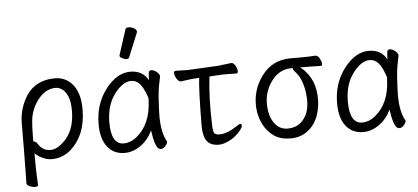

<svg xmlns="http://www.w3.org/2000/svg" viewBox="-58 -893 2616 1203"><g transform="rotate(-5 1250.0 -291.5)"><path d="M115 181Q99 181 81.5 173Q64 165 64 153Q64 141 65 115Q66 89 67 -53.5Q68 -196 68 -223Q68 -318 122 -401Q183 -486 298 -486Q368 -486 411.5 -432.5Q455 -379 455 -278Q455 -111 350 -23Q300 17 237 17Q204 17 172 0Q140 -17 131 -30Q131 96 133.5 125Q136 154 136 171Q136 181 115 181ZM234 -41Q281 -41 334 -101Q388 -167 388 -276Q388 -329 375 -362Q362 -395 341 -410.5Q320 -426 298 -426Q225 -426 172 -344Q147 -305 137 -254Q130 -210 130 -103H133Q146 -103 156 -86Q184 -41 234 -41Z M695 18Q627 18 587 -32Q547 -82 547 -175Q547 -302 617.5 -394Q688 -486 773 -486Q851 -486 885 -423Q887 -445 888 -466Q889 -484 904.5 -484Q920 -484 937.5 -470.5Q955 -457 957 -442Q952 -420 944 -377Q939 -347 936 -306Q931 -225 931 -193Q931 -91 963 -34L965 -29Q965 -19 952.5 -3Q940 13 922 13Q906 13 895.5 -8.5Q885 -30 879 -60.5Q873 -91 871 -108Q843 -49 795 -15.5Q747 18 695 18ZM694 -42Q736 -42 774 -72Q867 -147 872 -296Q872 -304 873 -311Q862 -347 846 -376Q818 -428 773 -428Q720 -428 667.5 -358Q615 -288 615 -180Q615 -42 694 -42ZM774 -576Q771 -567 757.5 -567Q744 -567 729.5 -575Q715 -583 715 -589.5Q715 -596 716 -597L766 -752Q769 -764 786.5 -764Q804 -764 820.5 -754.5Q837 -745 837 -732Q837 -729 836 -727Z M1287 18Q1234 18 1211.5 -13.5Q1189 -45 1189 -110Q1191 -343 1200 -410L1167 -408Q1149 -407 1122.5 -403Q1096 -399 1085 -398H1084Q1071 -398 1059.5 -415.5Q1048 -433 1046 -450Q1044 -467 1057 -467L1134 -465L1325 -475Q1346 -477 1370.5 -480.5Q1395 -484 1407 -485H1409Q1422 -485 1432.5 -467.5Q1443 -450 1444.5 -433.5Q1446 -417 1434 -417L1369 -418Q1359 -418 1349 -418Q1339 -418 1331 -417L1265 -413Q1249 -285 1255 -108Q1256 -69 1263.5 -57.5Q1271 -46 1297 -46Q1344 -46 1406 -87Q1423 -100 1432 -100Q1440 -100 1440 -89Q1440 -79 1427.5 -62Q1415 -45 1393 -26.5Q1371 -8 1341 5Q1311 18 1287 18Z M1540 -189Q1532 -301 1599 -391.5Q1666 -482 1781 -482H1843Q1900 -482 1935 -485H1936Q1953 -485 1963.5 -465.5Q1974 -446 1975 -432Q1976 -418 1962 -418Q1914 -420 1851 -420H1836Q1873 -393 1899 -347.5Q1925 -302 1929.5 -237Q1934 -172 1914 -113Q1894 -54 1848 -18Q1802 18 1738.5 18Q1675 18 1633.5 -11Q1592 -40 1568 -87.5Q1544 -135 1540 -189ZM1804 -70Q1869 -122 1861 -233Q1853 -344 1799 -399Q1790 -409 1789 -417V-420H1782Q1702 -420 1652.5 -349.5Q1603 -279 1609 -193Q1614 -123 1645.5 -84Q1677 -45 1724.5 -45Q1772 -45 1804 -70Z M2195 18Q2127 18 2087 -32Q2047 -82 2047 -175Q2047 -302 2117.5 -394Q2188 -486 2273 -486Q2351 -486 2385 -423Q2387 -445 2388 -466Q2389 -484 2404.5 -484Q2420 -484 2437.5 -470.5Q2455 -457 2457 -442Q2452 -420 2444 -377Q2439 -347 2436 -306Q2431 -225 2431 -193Q2431 -91 2463 -34L2465 -29Q2465 -19 2452.5 -3Q2440 13 2422 13Q2406 13 2395.5 -8.5Q2385 -30 2379 -60.5Q2373 -91 2371 -108Q2343 -49 2295 -15.5Q2247 18 2195 18ZM2194 -42Q2236 -42 2274 -72Q2367 -147 2372 -296Q2372 -304 2373 -311Q2362 -347 2346 -376Q2318 -428 2273 -428Q2220 -428 2167.5 -358Q2115 -288 2115 -180Q2115 -42 2194 -42Z"/></g></svg>

Font: LXGW WenKai Mono Lite
Style: Regular
Weight: 400
Monospace: yes
Designer: LXGW / Fontworks Inc.
Foundry: LXGW / Fontworks Inc.
Version: Version 1.520; June 14, 2025